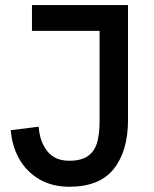

<svg xmlns="http://www.w3.org/2000/svg" viewBox="-20 -709 593 739"><path d="M21.5 -208 128.9 -221.2Q132.8 -164.1 161.9 -127.2Q190.9 -90.3 246.6 -90.3Q293 -90.3 318.6 -108.6Q344.2 -127 353.8 -160.2Q363.3 -193.4 363.3 -244.1V-590.3H103V-689.5H472.7V-247.1Q472.7 -128.4 418.2 -59.3Q363.8 9.8 246.6 9.8Q180.7 9.8 131.1 -19.3Q81.5 -48.3 53.7 -97.9Q25.9 -147.5 21.5 -208Z"/></svg>

Font: Acari Sans SemiBold
Style: Regular
Weight: 600
Designer: Alfredo Marco Pradil and Stefan Peev
Foundry: Hanken Design Co.
Version: Version 1.045;January 11, 2019;FontCreator 11.5.0.2425 64-bi